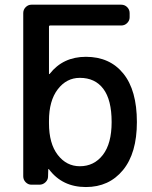

<svg xmlns="http://www.w3.org/2000/svg" viewBox="-20 -793 635 802"><path d="M446.3 -283.2Q446.3 -376 411.6 -421.9Q377 -467.8 313.5 -467.8Q257.8 -467.8 221.2 -419.9Q184.6 -372.1 184.6 -288.1V-278.3Q184.6 -193.4 221.2 -146Q257.8 -98.6 313.5 -98.6Q373 -98.6 409.7 -146Q446.3 -193.4 446.3 -283.2ZM184.6 -85.9Q183.6 -86.9 182.6 -86.9Q181.6 -86.9 181.6 -85.9L180.7 -55.7Q180.7 -42 169.9 -31.7Q159.2 -21.5 144.5 -21.5H111.3Q97.7 -21.5 87.4 -31.7Q77.1 -42 77.1 -56.6V-738.3Q77.1 -752.9 87.4 -763.2Q97.7 -773.4 111.3 -773.4H486.3Q501 -773.4 511.2 -763.2Q521.5 -752.9 521.5 -738.3V-720.7Q521.5 -707 511.2 -696.8Q501 -686.5 486.3 -686.5H189.5Q184.6 -686.5 184.6 -681.6V-484.4Q184.6 -483.4 185.5 -483.4Q186.5 -483.4 187.5 -484.4Q243.2 -555.7 338.9 -555.7Q438.5 -555.7 495.1 -485.8Q551.8 -416 551.8 -283.2Q551.8 -153.3 493.7 -82.5Q435.5 -11.7 338.9 -11.7Q240.2 -11.7 184.6 -85.9Z"/></svg>

Font: Gen Jyuu GothicL Medium
Style: Regular
Weight: 500
Designer: [Source Han Sans]
Ryoko NISHIZUKA  (kana & ideographs); Paul D. Hunt (Latin, Greek & Cyrillic); Wenlong ZHANG  (bopomofo
Version: Version 1.002.20150607